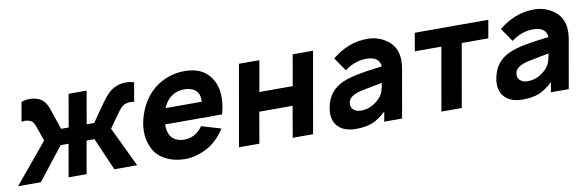

<svg xmlns="http://www.w3.org/2000/svg" viewBox="-73 -937 4015 1313"><g transform="rotate(-10 1934.5 -281.0)"><path d="M202 -277 162.5 -388.5Q155 -407.5 146.2 -415.8Q137.5 -424 124 -428Q113.5 -432.5 95 -432.5Q91 -432.5 85 -431.8Q79 -431 72 -430L95 -562.5Q118 -574 152 -574Q188 -574 217.5 -560.5Q244 -548 259.5 -524.5Q275 -501 286.5 -463.5L330 -335.5H382.5L422 -562.5H547L507.5 -335.5H559.5L649 -463.5Q674.5 -499.5 698.2 -522.2Q722 -545 749 -556Q782.5 -571 822 -571Q849 -571 877 -562.5L854 -430Q845.5 -433.5 827 -433.5Q813.5 -433.5 800 -430Q772.5 -424 746 -388.5L666.5 -277L799 0H640.5L542.5 -226H487.5L448 0H323L362.5 -226H307.5L130 0H-28Z M1051.5 -164.5Q1064 -141.5 1089.5 -129Q1115 -116.5 1146.5 -116.5Q1195 -116.5 1230.5 -141.5Q1259 -162 1275.5 -187.5L1410 -147Q1389 -112.5 1358 -81.2Q1327 -50 1291 -29Q1253.5 -8 1211.5 3.8Q1169.5 15.5 1130.5 15.5Q1064.5 15.5 1009 -9Q953.5 -33.5 923.5 -78Q870.5 -162.5 889 -274Q900.5 -336 927.5 -390Q954.5 -444 995.5 -484.5Q1042.5 -530 1103 -554Q1163.5 -578 1227.5 -578Q1291.5 -578 1337.2 -557Q1383 -536 1413 -489.5Q1464 -414 1442 -287.5L1431.5 -241.5H1036Q1035 -193.5 1051.5 -164.5ZM1095.5 -409.5Q1072 -385.5 1058 -351H1309Q1313 -389.5 1297.5 -413.5Q1286 -434.5 1261 -444.8Q1236 -455 1205.5 -455Q1139.5 -455 1095.5 -409.5Z M2119.5 -562.5 2020.5 0H1879L1916.5 -215.5H1685L1647.5 0H1506L1605 -562.5H1746.5L1709 -348H1940.5L1978 -562.5Z M2514.5 0 2527 -68.5Q2476.5 -21 2430 -2.5Q2382.5 15.5 2317.5 15.5Q2232 15.5 2190 -31.5Q2148.5 -79 2163.5 -158.5Q2184 -275 2290.5 -320Q2334.5 -338.5 2394 -350Q2453.5 -361.5 2532 -371L2563.5 -375Q2562 -408 2538.2 -426.5Q2514.5 -445 2467.5 -445Q2427 -445 2389 -431Q2351 -417 2317.5 -391.5L2253 -485.5Q2308.5 -530.5 2369 -554.2Q2429.5 -578 2502 -578Q2524.5 -578 2546 -573.5Q2567.5 -569 2587.2 -560.8Q2607 -552.5 2624.2 -541.2Q2641.5 -530 2655 -516.5Q2718.5 -454.5 2697.5 -335.5L2638.5 0ZM2544.5 -264.5Q2519 -259.5 2482.5 -252.5Q2446 -245.5 2397.5 -235.5Q2359 -227 2334 -211Q2309 -195 2305 -168.5Q2299.5 -139 2319 -120.5Q2338 -102 2372.5 -102Q2412 -102 2447.2 -119.8Q2482.5 -137.5 2508 -166.5Q2516 -176.5 2521.8 -186.8Q2527.5 -197 2531.5 -208.8Q2535.5 -220.5 2538.5 -234.2Q2541.5 -248 2544.5 -264.5Z M3314.5 -437.5H3130L3053 0H2911.5L2988.5 -437.5H2804L2826 -562.5H3336.5Z M3672 0 3684.5 -68.5Q3634 -21 3587.5 -2.5Q3540 15.5 3475 15.5Q3389.5 15.5 3347.5 -31.5Q3306 -79 3321 -158.5Q3341.5 -275 3448 -320Q3492 -338.5 3551.5 -350Q3611 -361.5 3689.5 -371L3721 -375Q3719.5 -408 3695.8 -426.5Q3672 -445 3625 -445Q3584.5 -445 3546.5 -431Q3508.5 -417 3475 -391.5L3410.5 -485.5Q3466 -530.5 3526.5 -554.2Q3587 -578 3659.5 -578Q3682 -578 3703.5 -573.5Q3725 -569 3744.8 -560.8Q3764.5 -552.5 3781.8 -541.2Q3799 -530 3812.5 -516.5Q3876 -454.5 3855 -335.5L3796 0ZM3702 -264.5Q3676.5 -259.5 3640 -252.5Q3603.5 -245.5 3555 -235.5Q3516.5 -227 3491.5 -211Q3466.5 -195 3462.5 -168.5Q3457 -139 3476.5 -120.5Q3495.5 -102 3530 -102Q3569.5 -102 3604.8 -119.8Q3640 -137.5 3665.5 -166.5Q3673.5 -176.5 3679.2 -186.8Q3685 -197 3689 -208.8Q3693 -220.5 3696 -234.2Q3699 -248 3702 -264.5Z"/></g></svg>

Font: Russisch Sans ExtraBold
Style: Italic
Weight: 800
Width: 4
Italic angle: -10°
Designer: Michael Sharanda (font) & Cristiano Sobral (main changes)
Foundry: Michael Sharanda
Version: Version 2.00;September 8, 2020;FontCreator 13.0.0.2681 64-bi